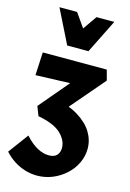

<svg xmlns="http://www.w3.org/2000/svg" viewBox="-154 -780 770 1136"><g transform="rotate(15 230.5 -212.5)"><path d="M191 286Q155 286 119.5 275.5Q84 265 51.5 244.5Q19 224 -9 193L82 70Q121 113 157.5 132.5Q194 152 228 152Q262 152 277.5 134.5Q293 117 293 90Q293 43 250.5 2.5Q208 -38 110 -56L88 -113L308 -373L346 -297L30 -286L37 -427H429L446 -364L231 -113L174 -185Q266 -165 325 -128.5Q384 -92 412.5 -45Q441 2 441 55Q441 101 421 143Q401 185 366 217Q331 249 286 267.5Q241 286 191 286ZM166 -504 199 -580 290 -711H399L296 -504ZM166 -504 63 -711H171L263 -580L296 -504Z"/></g></svg>

Font: Ysabeau Infant Black
Style: Regular
Weight: 900
Designer: Christian Thalmann (Catharsis Fonts)
Version: Version 2.001;gftools[0.9.30]; featfreeze: ss01,ss02,lnum